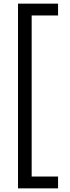

<svg xmlns="http://www.w3.org/2000/svg" viewBox="-20 -819 384 1055"><path d="M299 216H79V-799H299V-734H154V151H299Z"/></svg>

Font: Noto Sans Sinhala SemiCondensed
Style: Regular
Weight: 400
Width: 4
Designer: Jelle Bosma - Monotype Design Team
Foundry: Monotype Imaging Inc.
Version: Version 2.006; ttfautohint (v1.8.4.7-5d5b)